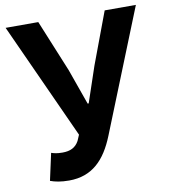

<svg xmlns="http://www.w3.org/2000/svg" viewBox="-84 -811 789 897"><g transform="rotate(-10 310.5 -363.0)"><path d="M172 14C282 14 345 -52 388 -159L621 -740H473L381 -494L324 -325H319L259 -494L158 -740H3L254 -189L242 -161C226 -132 201 -120 164 -120C136 -120 124 -124 111 -128L83 0C105 8 132 14 172 14Z"/></g></svg>

Font: Noto Sans Mono CJK JP Bold
Style: Regular
Weight: 700
Designer: Ryoko NISHIZUKA (kana & ideographs); Paul D. Hunt (Latin, Greek & Cyrillic); Wenlong ZHANG (bopomofo); Sandoll Communica
Foundry: Adobe Systems Incorporated
Version: Version 1.004;PS 1.004;hotconv 1.0.82;makeotf.lib2.5.63406